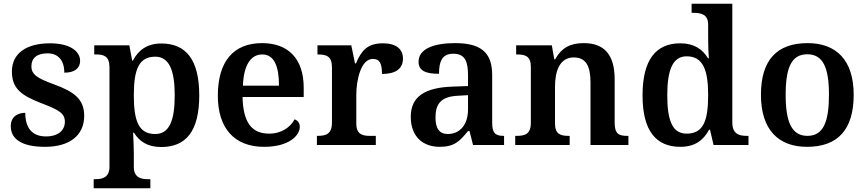

<svg xmlns="http://www.w3.org/2000/svg" viewBox="-20 -780 4664 1033"><path d="M222 10C354 10 433 -51 433 -157C433 -248 377 -287 271 -326C181 -359 149 -378 149 -424C149 -466 177 -493 236 -493C293 -493 326 -455 326 -389C382 -389 411 -413 411 -453C411 -502 360 -547 249 -547C126 -547 44 -496 44 -395C44 -302 97 -265 207 -223C298 -188 329 -170 329 -125C329 -80 295 -46 227 -46C150 -46 116 -95 116 -173C80 -173 38 -156 38 -101C38 -32 97 10 222 10Z M484 233H789V184H775C740 184 700 176 700 118V46C700 16 698 -29 696 -66H701C730 -19 774 11 847 11C981 11 1052 -74 1052 -267C1052 -460 980 -546 848 -546C770 -546 724 -509 695 -454H691L676 -536H487V-487H498C538 -487 569 -478 569 -418V117C569 176 529 184 494 184H484ZM815 -59C726 -59 700 -129 700 -267C700 -404 726 -475 815 -475C890 -475 920 -403 920 -267C920 -129 890 -59 815 -59Z M1401 10C1535 10 1593 -51 1593 -98C1593 -119 1580 -133 1565 -138C1542 -96 1496 -61 1428 -61C1335 -61 1288 -120 1285 -258H1614V-308C1614 -466 1529 -548 1390 -548C1238 -548 1152 -452 1152 -265C1152 -91 1240 10 1401 10ZM1481 -319H1287C1291 -428 1328 -487 1391 -487C1456 -487 1481 -422 1481 -319Z M1685 0H2002V-49H1971C1930 -49 1897 -57 1897 -116V-270C1897 -347 1921 -463 1986 -463C2024 -463 2035 -437 2035 -382C2110 -382 2148 -411 2148 -465C2148 -514 2114 -547 2040 -547C1955 -547 1924 -506 1895 -439H1890L1870 -536H1688V-487H1691C1735 -487 1766 -478 1766 -419V-121C1766 -58 1733 -49 1688 -49H1685Z M2346 10C2425 10 2454 -21 2498 -75H2506L2525 0H2692V-49H2689C2644 -49 2628 -65 2628 -120V-377C2628 -503 2561 -548 2428 -548C2320 -548 2232 -520 2232 -448C2232 -400 2268 -383 2342 -383C2342 -449 2358 -491 2419 -491C2484 -491 2498 -446 2498 -374V-317L2415 -314C2264 -309 2190 -259 2190 -152C2190 -42 2258 10 2346 10ZM2389 -59C2344 -59 2323 -89 2323 -148C2323 -222 2353 -261 2446 -265L2498 -268V-191C2498 -110 2455 -59 2389 -59Z M2752 0H3045V-49H3040C2996 -49 2966 -58 2966 -115V-313C2966 -397 2991 -471 3067 -471C3135 -471 3157 -421 3157 -335V0H3361V-49H3356C3311 -49 3287 -58 3287 -120V-354C3287 -490 3227 -548 3121 -548C3049 -548 3002 -524 2967 -461H2962L2949 -536H2757V-487H2762C2806 -487 2836 -478 2836 -421V-119C2836 -58 2804 -49 2759 -49H2752Z M3641 10C3719 10 3765 -26 3795 -82H3800L3819 0H4007V-49H3999C3953 -49 3920 -61 3920 -122V-760H3701V-711H3709C3753 -711 3790 -703 3790 -647V-578C3790 -544 3791 -499 3794 -467H3789C3760 -514 3716 -547 3640 -547C3510 -547 3437 -460 3437 -267C3437 -75 3510 10 3641 10ZM3674 -61C3599 -61 3570 -129 3570 -267C3570 -403 3599 -477 3674 -477C3763 -477 3790 -403 3790 -268C3790 -128 3763 -61 3674 -61Z M4322 10C4487 10 4573 -82 4573 -270C4573 -457 4479 -548 4325 -548C4160 -548 4074 -457 4074 -270C4074 -82 4168 10 4322 10ZM4324 -49C4239 -49 4207 -125 4207 -270C4207 -415 4238 -488 4323 -488C4409 -488 4440 -415 4440 -270C4440 -125 4410 -49 4324 -49Z"/></svg>

Font: Noto Serif Gurmukhi SemiBold
Style: Regular
Weight: 600
Designer: Vaibhav Singh and the Monotype Design Team
Foundry: Monotype Imaging Inc.
Version: Version 2.004